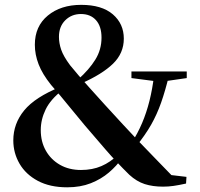

<svg xmlns="http://www.w3.org/2000/svg" viewBox="-20 -775 843 811"><path d="M263.8 16.2Q191 16.2 139.9 -11Q88.8 -38.3 62.5 -83.6Q36.2 -129 36.2 -182Q36.2 -252.6 82.2 -308.7Q128.2 -364.7 234.7 -407.8V-413.2L243.1 -393.9Q193.6 -355.3 172.9 -312.8Q152.2 -270.3 152.2 -225.5Q152.2 -176.4 173.7 -138.5Q195.2 -100.6 233.4 -78.8Q271.5 -57 322.1 -57Q370.4 -57 408.4 -73.5Q446.5 -89.9 478.5 -121.4L506.2 -106.6H495.3Q473 -74.5 440.1 -46.4Q407.2 -18.3 363.4 -1Q319.6 16.2 263.8 16.2ZM552.8 -153.9 526.4 -168.9H534.3Q561.7 -211.5 580.3 -255.5Q598.9 -299.4 611.3 -348.8Q623.7 -398.3 630.8 -456.6H693.9Q678 -390.9 660.5 -341.3Q643 -291.6 618.2 -247.9Q593.3 -204.2 552.8 -153.9ZM647.7 -430.6 535.2 -445.2V-473.2H768.8V-445.2L667.6 -430.6ZM668.7 13.4Q625.1 13.4 591.1 2.5Q557.1 -8.5 526.2 -36.8Q471.8 -90.2 426.1 -143.1Q380.4 -196.1 338.2 -245.4Q303.9 -286.9 280.1 -315.8Q256.3 -344.8 236.8 -368.4Q217.2 -391.9 195.7 -416.4Q158.7 -462.5 143 -503.6Q127.2 -544.6 127.2 -586.1Q127.2 -664.1 182 -709.3Q236.8 -754.5 322.8 -754.5Q410 -754.5 456.5 -714.6Q503 -674.6 503 -611.8Q503 -550.2 457.3 -505.8Q411.5 -461.4 322.5 -422.1V-415.9L310 -439.4Q356.7 -481.1 382.7 -523.2Q408.8 -565.2 408.8 -616.1Q408.8 -663.7 385.5 -689.8Q362.3 -715.8 321.8 -715.8Q282.4 -715.8 255.7 -689.4Q229 -662.9 229 -619.4Q229 -592.8 238.4 -565.2Q247.8 -537.5 276 -499.5Q293.7 -477.8 311.9 -456.6Q330.1 -435.3 356.1 -406.5Q382.1 -377.6 423.3 -332Q463.5 -288 497.4 -251.3Q531.3 -214.5 564.1 -180Q597 -145.5 633.5 -108.1Q670.1 -70.6 715.3 -23.8L657.9 -40.9L767.6 -27.9L765.9 0.3Q734.7 7.2 712.8 10.3Q690.8 13.4 668.7 13.4Z"/></svg>

Font: Noto Serif SC
Style: Regular
Weight: 200
Designer: Ryoko NISHIZUKA 西塚涼子 (kana & ideographs); Frank Grießhammer (Latin, Greek & Cyrillic); Wenlong ZHANG 张文龙 (bopomofo); San
Foundry: Adobe
Version: Version 2.001;hotconv 1.1.0;makeotfexe 2.6.0